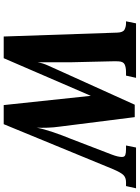

<svg xmlns="http://www.w3.org/2000/svg" viewBox="121 -875 754 1036"><g transform="rotate(90 498.0 -357.0)"><path d="M156 -613Q155 -644 139.5 -652Q124 -660 106 -660H95L106 -714H400L388 -660H369Q343 -660 327.5 -652.5Q312 -645 311 -619Q310 -611 310.5 -600.5Q311 -590 311 -574L316 -362Q316 -343 316 -309.5Q316 -276 316 -241Q316 -206 316 -183Q321 -212 333.5 -239Q346 -266 360 -298L545 -707H612L663 -304Q668 -269 669 -236.5Q670 -204 669 -178Q676 -216 693 -266Q710 -316 729 -362L814 -583Q827 -617 827 -638Q827 -652 816.5 -656Q806 -660 784 -660H765L776 -714H996L984 -660H963Q939 -660 925 -646.5Q911 -633 892 -588L650 0H547L497 -470L294 0H177Z"/></g></svg>

Font: Noto Serif ExtraCondensed ExtraBold
Style: Italic
Weight: 800
Width: 2
Italic angle: -12°
Designer: Monotype Design Team
Foundry: Monotype Imaging Inc.
Version: Version 2.013